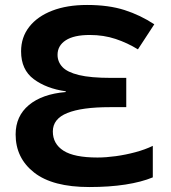

<svg xmlns="http://www.w3.org/2000/svg" viewBox="-20 -744 688 774"><path d="M331 -724Q418 -724 482 -703.5Q546 -683 602 -646L536 -545Q494 -571 446 -587Q398 -603 342 -603Q278 -603 245 -581.5Q212 -560 212 -523Q212 -495 231.5 -474Q251 -453 298 -441.5Q345 -430 429 -430H489V-312H422Q310 -312 251.5 -288.5Q193 -265 193 -214Q193 -164 236 -136.5Q279 -109 373 -109Q407 -109 447 -114.5Q487 -120 526 -130.5Q565 -141 596 -156V-29Q550 -10 485.5 0Q421 10 340 10Q192 10 117.5 -48.5Q43 -107 43 -202Q43 -276 96.5 -320.5Q150 -365 245 -373V-376Q167 -387 116 -425Q65 -463 65 -537Q65 -594 98 -636Q131 -678 190.5 -701Q250 -724 331 -724Z"/></svg>

Font: Noto IKEA Latin
Style: Bold
Weight: 700
Designer: Monotype Design Team
Foundry: Monotype Imaging Inc.
Version: Version 1.0